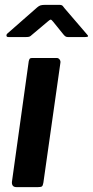

<svg xmlns="http://www.w3.org/2000/svg" viewBox="-20 -768 381 788"><path d="M158 -18Q156 -6 152 -3Q148 0 135 0H48Q37 0 32.5 -6Q28 -12 29 -22L98 -517Q100 -525 102.5 -527.5Q105 -530 112 -530H213Q220 -530 224.5 -524Q229 -518 228 -511ZM240 -627 198 -679Q191 -688 187.5 -687.5Q184 -687 174 -678L111 -625Q105 -619 100.5 -617.5Q96 -616 88 -616H14Q7 -616 6.5 -621.5Q6 -627 11 -631L133 -738Q140 -744 146.5 -746Q153 -748 164 -748H225Q234 -748 238 -743Q242 -738 245 -734L336 -628Q343 -621 341 -618.5Q339 -616 330 -616H258Q252 -616 248 -619Q244 -622 240 -627Z"/></svg>

Font: Libre Franklin Thin SemiBold
Style: Italic
Weight: 600
Italic angle: -8°
Version: Version 3.000